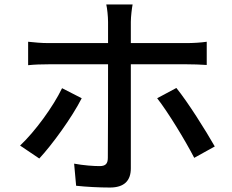

<svg xmlns="http://www.w3.org/2000/svg" viewBox="-20 -803 1040 860"><path d="M258 -408C218 -325 137 -214 70 -151L156 -93C212 -153 302 -276 346 -363ZM818 -515C843 -515 877 -514 906 -512V-616C880 -612 843 -610 817 -610H566V-705C566 -728 571 -769 574 -783H456C460 -767 464 -729 464 -705V-610H196C165 -610 135 -613 106 -616V-511C134 -514 166 -515 197 -515H464C464 -450 464 -141 463 -96C463 -69 452 -59 426 -59C400 -59 355 -62 312 -70L321 29C366 34 425 37 472 37C537 37 566 6 566 -49V-515ZM684 -363C733 -300 808 -177 850 -96L942 -147C901 -219 822 -345 770 -409Z"/></svg>

Font: Noto Sans Japanese Medium
Style: Regular
Weight: 500
Designer: Ryoko NISHIZUKA (kana & ideographs); Paul D. Hunt (Latin, Greek & Cyrillic); Wenlong ZHANG (bopomofo); Sandoll Communica
Foundry: Adobe Systems Incorporated
Version: Version 1.000;PS 1;hotconv 1.0.78;makeotf.lib2.5.61930